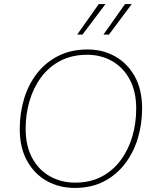

<svg xmlns="http://www.w3.org/2000/svg" viewBox="-20 -913 758 943"><path d="M347 10Q272 10 211 -23.5Q150 -57 113.5 -122Q77 -187 77 -280Q77 -357 98 -427Q119 -497 161 -551.5Q203 -606 265.5 -638Q328 -670 411 -670Q485 -670 545.5 -636Q606 -602 642 -537.5Q678 -473 678 -380Q678 -304 657 -234Q636 -164 594 -109Q552 -54 490.5 -22Q429 10 347 10ZM349 -16Q423 -16 479 -45.5Q535 -75 573 -126.5Q611 -178 630 -243Q649 -308 649 -379Q649 -464 617 -523Q585 -582 530.5 -613Q476 -644 408 -644Q334 -644 277 -614.5Q220 -585 182 -533.5Q144 -482 125 -417Q106 -352 106 -281Q106 -196 138.5 -136.5Q171 -77 226.5 -46.5Q282 -16 349 -16ZM488 -743 594 -893H627L515 -743ZM359 -743 465 -893H498L385 -743Z"/></svg>

Font: Work Sans ExtraLight
Style: Italic
Weight: 200
Italic angle: -13°
Designer: Wei Huang
Foundry: Wei Huang
Version: Version 2.012; ttfautohint (v1.8.3)